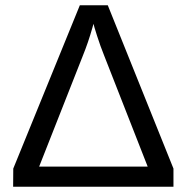

<svg xmlns="http://www.w3.org/2000/svg" viewBox="-20 -708 708 728"><path d="M282.7 -688H388.7L637.7 -68.8V0H29.8L30.3 -68.8ZM540 -76.2 375 -497.1Q360.4 -533.2 347.9 -572.5Q335.4 -611.8 334.5 -617.7L330.1 -602.1Q314.9 -547.9 293.9 -496.1L128.4 -76.2Z"/></svg>

Font: Arial
Style: Regular
Weight: 400
Designer: Steve Matteson
Foundry: Ascender Corporation
Version: Version 2.00.3